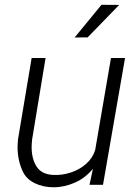

<svg xmlns="http://www.w3.org/2000/svg" viewBox="-20 -770 573 800"><path d="M291 -613.8 402.8 -750 476.6 -749.5 345.2 -614.3ZM353 0 367.2 -66.9Q336.4 -28.8 292.5 -9.3Q248.5 10.3 203.1 10.3Q160.2 10.3 125.7 -6.3Q91.3 -22.9 76.7 -52.2Q53.2 -99.1 53.2 -157.2Q53.2 -168 55.2 -190.4L111.8 -528.3H169.9L113.8 -189Q111.8 -167.5 111.8 -157.2Q111.8 -106.9 133.3 -74.7Q154.8 -42.5 204.6 -41Q239.7 -39.6 275.4 -51.3Q311 -63 338.4 -86.9Q365.7 -110.8 376.5 -144.5L442.4 -528.3H501L409.2 0Z"/></svg>

Font: Mardoto Light
Style: Italic
Weight: 300
Italic angle: -12°
Designer: Christian Robertson, Vahan Hovhannisyan
Foundry: Google
Version: Version 1.000